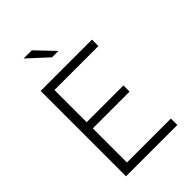

<svg xmlns="http://www.w3.org/2000/svg" viewBox="-271 -1052 1161 1161"><g transform="rotate(-45 310.0 -471.0)"><path d="M95 0H534V-55H158V-347H472.5V-399.5H158V-675H534V-730H95ZM342 -825 231 -941.5H161L287.5 -825Z"/></g></svg>

Font: Monaspace Neon ExtraLight
Style: Regular
Weight: 200
Designer: Riley Cran & the Lettermatic Team
Foundry: Lettermatic
Version: Version 1.200 (Monaspace Neon)